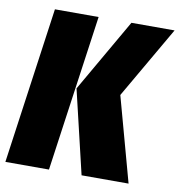

<svg xmlns="http://www.w3.org/2000/svg" viewBox="-89 -769 788 841"><g transform="rotate(10 305.0 -348.0)"><path d="M-9.8 0 87.9 -695.8H282.2L184.1 0ZM329.1 0 241.2 -371.1 428.2 -695.8H620.1L435.1 -376L538.1 0Z"/></g></svg>

Font: Fira Sans Compressed Heavy
Style: Italic
Weight: 900
Width: 3
Italic angle: -8°
Designer: Carrois Corporate & Edenspiekermann AG
Foundry: Carrois Corporate GbR & Edenspiekermann AG
Version: Version 4.203;PS 004.203;hotconv 1.0.88;makeotf.lib2.5.64775